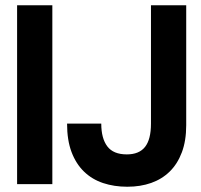

<svg xmlns="http://www.w3.org/2000/svg" viewBox="-20 -700 764 730"><path d="M45 -680H179V0H45ZM365 -230Q365 -174 388 -143.5Q411 -113 462 -113Q509 -113 531.5 -141.5Q554 -170 554 -230V-680H688V-224Q688 -165 671.5 -121Q655 -77 625.5 -48Q596 -19 555 -4.5Q514 10 464 10Q414 10 372 -4Q330 -18 299.5 -47.5Q269 -77 252 -122Q235 -167 235 -230Z"/></svg>

Font: CyStack Display
Style: Bold
Weight: 700
Designer: Weizhong Zhang
Foundry: 本地遙控
Version: Version 1.000;Glyphs 3.1.2 (3151)